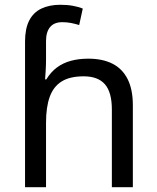

<svg xmlns="http://www.w3.org/2000/svg" viewBox="-20 -785 657 805"><path d="M85 -611Q85 -665 102.5 -699Q120 -733 153.5 -749Q187 -765 233 -765Q262 -765 286.5 -760.5Q311 -756 327 -749L312 -680Q296 -685 278.5 -688.5Q261 -692 241 -692Q207 -692 190 -671.5Q173 -651 173 -613V-535Q173 -513 171.5 -488Q170 -463 169 -452H174Q193 -483 218.5 -502Q244 -521 277 -530Q310 -539 350 -539Q410 -539 451.5 -518Q493 -497 515 -453.5Q537 -410 537 -343V0H449V-326Q449 -398 420 -431.5Q391 -465 331 -465Q273 -465 238.5 -443.5Q204 -422 188.5 -379Q173 -336 173 -271V0H85Z"/></svg>

Font: ltamil25
Style: Book
Weight: 400
Designer: Jelle Bosma - Monotype Design Team
Foundry: Monotype Imaging Inc.
Version: Version 2.003